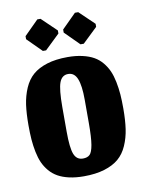

<svg xmlns="http://www.w3.org/2000/svg" viewBox="-68 -588 485 645"><g transform="rotate(-10 174.5 -266.0)"><path d="M103.7 -431.7H114.7L165.3 -480.3V-490.7L114.7 -539.3H103.7L55 -490.7V-480.3ZM232 -431.7H243.3L294 -480.3V-490.7L243.3 -539.3H232L183.3 -490.7V-480.3ZM135.3 -151V-234.7Q135.3 -295 143.8 -317.8Q152.3 -340.7 173.7 -340.7Q195 -340.7 204.3 -317.3Q213.7 -294 213.7 -246.3V-166Q213.7 -117 209.5 -92.5Q205.3 -68 197.3 -60.2Q189.3 -52.3 173.7 -52.3Q152.3 -52.3 143.8 -74Q135.3 -95.7 135.3 -151ZM166.7 7Q207.3 7 237.2 -2.2Q267 -11.3 286 -27.5Q305 -43.7 316.3 -69.5Q327.7 -95.3 332 -125Q336.3 -154.7 336.3 -194.7Q336.3 -221.7 334.7 -243Q333 -264.3 328.7 -286Q324.3 -307.7 317.2 -323.8Q310 -340 298.2 -354.3Q286.3 -368.7 270.3 -377.7Q254.3 -386.7 232 -391.8Q209.7 -397 181.7 -397Q141 -397 111.2 -387.7Q81.3 -378.3 62.5 -362Q43.7 -345.7 32.3 -319.5Q21 -293.3 16.8 -263.7Q12.7 -234 12.7 -194Q12.7 -167 14.3 -145.5Q16 -124 20.3 -102.5Q24.7 -81 31.8 -65Q39 -49 50.8 -35Q62.7 -21 78.7 -12Q94.7 -3 116.8 2Q139 7 166.7 7Z"/></g></svg>

Font: Jomhuria
Style: Regular
Weight: 400
Designer: Arabic design by Kourosh Beigpour, Latin design by Eben Sorkin, engineering by Lasse Fister and Khaled Hosney
Version: Version 1.0000